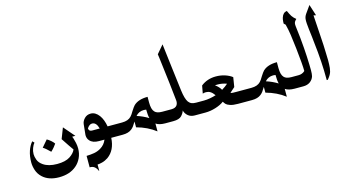

<svg xmlns="http://www.w3.org/2000/svg" viewBox="-97 -1063 3073 1698"><g transform="rotate(-15 1440.0 -214.0)"><path d="M479 -99Q481 -95 486.5 -78.5Q492 -62 497.5 -36.5Q503 -11 503 15Q503 61 484.5 100.5Q466 140 435 166Q374 218 276 218Q181 218 126 167Q95 138 82.5 100Q70 62 70 28Q70 -29 86 -77Q101 -121 127 -151L143 -135Q130 -120 119.5 -93Q109 -66 109 -38Q109 -14 120 15.5Q131 45 163 67Q210 100 289 100Q365 100 406.5 73Q448 46 461 13Q453 2 428.5 -33.5Q404 -69 383 -102L421 -200L508 -99ZM318 -79Q309 -66 297 -51Q285 -36 266 -18Q225 -59 202 -72Q244 -120 255 -134Q272 -125 290.5 -109Q309 -93 318 -79Z M910 0H810Q804 112 730 165Q703 183 675.5 190Q648 197 632 197V254H629Q607 200 558 203V98Q596 97 628 91.5Q660 86 689 69Q730 45 748 0H697Q641 0 615 -30Q596 -50 596 -82L597 -92L606 -180Q609 -207 631.5 -230.5Q654 -254 689 -254Q732 -254 765 -210Q794 -170 805 -106H910ZM733 -106Q717 -166 678 -166Q665 -166 655 -158.5Q645 -151 639 -143Q633 -135 632 -132Q632 -126 638.5 -116Q645 -106 666 -106Z M1346 -106V0H1305Q1250 0 1220 -21V51Q1146 -6 1046 -33V-86Q1031 -61 1021 -47.5Q1011 -34 998 -24Q968 0 915 0H893Q871 0 855.5 -15.5Q840 -31 840 -53Q840 -75 855.5 -90.5Q871 -106 893 -106H938Q994 -106 1022 -136Q1035 -149 1052 -179Q1074 -214 1086 -226Q1129 -267 1214 -267V-214Q1214 -152 1237 -128Q1256 -106 1305 -106ZM1152 -163Q1106 -163 1076 -129Q1132 -111 1181 -81Q1173 -110 1173 -161Q1157 -163 1152 -163Z M1643 0H1575Q1538 0 1514 -20.5Q1490 -41 1483 -70Q1477 -47 1455 -23.5Q1433 0 1378 0H1329Q1307 0 1291.5 -15.5Q1276 -31 1276 -53Q1276 -75 1291.5 -90.5Q1307 -106 1329 -106H1389Q1425 -106 1440 -126Q1451 -141 1451 -164Q1451 -173 1450 -177Q1438 -298 1404 -570L1399 -607L1462 -681L1484 -498Q1513 -260 1515 -245Q1525 -166 1547 -135Q1559 -119 1575.5 -112.5Q1592 -106 1616 -106H1643Z M2094 -106V0H1971Q1926 0 1900 -9Q1874 -18 1864.5 -27.5Q1855 -37 1845 -53Q1815 -30 1767 -15Q1719 0 1673 0H1626Q1604 0 1588.5 -15.5Q1573 -31 1573 -52Q1573 -74 1588.5 -90Q1604 -106 1626 -106H1687Q1713 -106 1744 -111.5Q1775 -117 1799 -125Q1781 -151 1761 -163Q1744 -173 1723 -173Q1706 -173 1693 -168L1706 -239Q1764 -285 1843 -285Q1888 -285 1927 -272Q1966 -259 1991 -239L1977 -152Q1967 -144 1931 -111Q1940 -107 1953 -106.5Q1966 -106 1987 -106ZM1923 -197Q1883 -212 1841 -212Q1824 -212 1816 -211Q1851 -186 1867 -156Q1901 -177 1923 -197Z M2530 -106V0H2489Q2434 0 2404 -21V51Q2330 -6 2230 -33V-86Q2215 -61 2205 -47.5Q2195 -34 2182 -24Q2152 0 2099 0H2077Q2055 0 2039.5 -15.5Q2024 -31 2024 -53Q2024 -75 2039.5 -90.5Q2055 -106 2077 -106H2122Q2178 -106 2206 -136Q2219 -149 2236 -179Q2258 -214 2270 -226Q2313 -267 2398 -267V-214Q2398 -152 2421 -128Q2440 -106 2489 -106ZM2336 -163Q2290 -163 2260 -129Q2316 -111 2365 -81Q2357 -110 2357 -161Q2341 -163 2336 -163Z M2670 -172Q2671 -152 2671 -122Q2671 -86 2666 -66Q2657 -37 2632 -18.5Q2607 0 2569 0H2513Q2491 0 2475.5 -15.5Q2460 -31 2460 -53Q2460 -75 2475.5 -90.5Q2491 -106 2513 -106H2553Q2570 -106 2583 -111Q2596 -116 2603 -121.5Q2610 -127 2612 -129Q2612 -186 2595 -339Q2586 -417 2579 -466.5Q2572 -516 2559 -567L2544 -581Q2544 -586 2545 -602.5Q2546 -619 2551 -635Q2564 -677 2600 -682Q2616 -646 2628 -628Q2640 -610 2663 -592Q2650 -579 2645 -570Q2640 -561 2640 -547Q2640 -537 2641 -531Q2656 -414 2662 -327Q2668 -248 2670 -172Z M2840 -578 2818 -583Q2822 -538 2830 -395Q2837 -297 2838 -234Q2840 -194 2840 -166Q2840 -128 2837 -96Q2833 -62 2822 -42Q2816 -30 2806 -17Q2796 -4 2793 0H2783Q2783 -91 2778 -168Q2773 -254 2760 -363Q2758 -374 2756 -402Q2745 -488 2742 -528Q2741 -537 2741 -551Q2741 -574 2745.5 -587Q2750 -600 2758 -612L2807 -681Z"/></g></svg>

Font: Katibeh
Style: Regular
Weight: 400
Designer: Arabic design by Kourosh Beigpour, Latin design by Eduardo Tunni, engineering by Lasse Fister
Version: Version 1.0010g